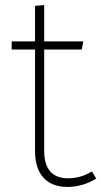

<svg xmlns="http://www.w3.org/2000/svg" viewBox="-20 -725 399 756"><path d="M342 -50C314 -33 284 -23 248 -23C186 -23 154 -59 154 -131V-530H302L308 -562H154V-705L118 -702V-562H26V-530H118V-129C118 -36 167 11 245 11C289 11 327 -2 359 -22Z"/></svg>

Font: Glow Sans SC Normal ExtraLight
Style: Regular
Weight: 200
Designer: Ryoko NISHIZUKA (kana, bopomofo & ideographs); Paul D. Hunt (Latin, Greek & Cyrillic); Sandoll Communications, Soo-young
Version: Version 0.93